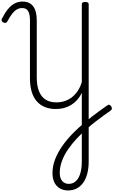

<svg xmlns="http://www.w3.org/2000/svg" viewBox="-50 -1477 1451 2455"><path d="M821 958Q759 958 714 931Q669 904 645 854.5Q621 805 621 737Q621 646 655 559Q689 472 746 390.5Q803 309 875.5 234.5Q948 160 1026 95Q1077 51 1128.5 11.5Q1180 -28 1227.5 -62.5Q1275 -97 1317 -126Q1336 -141 1348 -137Q1360 -133 1372 -116Q1383 -100 1380.5 -86.5Q1378 -73 1363 -62Q1322 -33 1272.5 2.5Q1223 38 1170 79Q1117 120 1065 166Q997 225 934.5 291.5Q872 358 822 430Q772 502 743 579Q714 656 714 736Q714 800 745 837Q776 874 830 874Q882 874 919.5 839.5Q957 805 976.5 741Q996 677 996 589V-289Q971 -238 936.5 -199.5Q902 -161 859.5 -135Q817 -109 767.5 -96Q718 -83 664 -83Q586 -83 524.5 -108Q463 -133 420 -182Q377 -231 355 -304.5Q333 -378 333 -474V-1217Q333 -1299 309 -1336.5Q285 -1374 234 -1374Q199 -1374 168 -1357.5Q137 -1341 107 -1303.5Q77 -1266 44 -1203Q36 -1188 22.5 -1185Q9 -1182 -6 -1189Q-25 -1199 -29 -1212Q-33 -1225 -23 -1243Q15 -1317 55 -1364.5Q95 -1412 140.5 -1434.5Q186 -1457 239 -1457Q328 -1457 374 -1396.5Q420 -1336 420 -1217V-487Q420 -381 449 -309.5Q478 -238 533.5 -203Q589 -168 670 -168Q730 -168 780.5 -185.5Q831 -203 873 -236.5Q915 -270 946.5 -318.5Q978 -367 996 -428V-1424Q996 -1438 1007 -1445Q1018 -1452 1040 -1452Q1062 -1452 1073 -1445Q1084 -1438 1084 -1424V588Q1084 675 1066 743Q1048 811 1014 859Q980 907 931 932.5Q882 958 821 958Z"/></svg>

Font: Playwrite ID
Style: Regular
Weight: 400
Designer: Veronika Burian, José Scaglione
Foundry: TypeTogether
Version: Version 1.002